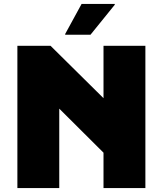

<svg xmlns="http://www.w3.org/2000/svg" viewBox="-20 -952 824 972"><path d="M68 0V-720H236L504 -455V-720H716V0H504V-179L280 -402V0ZM310 -776V-780L393 -932H561V-928L438 -776Z"/></svg>

Font: Kufam Black
Style: Regular
Weight: 900
Designer: Wael Morcos, Artur Schmal
Foundry: Original Type
Version: Version 1.301; ttfautohint (v1.8.3)